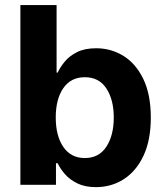

<svg xmlns="http://www.w3.org/2000/svg" viewBox="-20 -748 670 777"><path d="M368.2 9.3Q323.7 9.3 293 -5.9Q262.2 -21 242.9 -43.2Q223.6 -65.4 213.4 -87.4H206.5V0H62.5V-727.5H209V-454.1H213.4Q223.1 -475.6 241.9 -498.5Q260.7 -521.5 291.7 -537.1Q322.8 -552.7 369.1 -552.7Q429.7 -552.7 480 -521.5Q530.3 -490.2 560.3 -427.7Q590.3 -365.2 590.3 -272Q590.3 -181.2 561 -118.4Q531.7 -55.7 481.4 -23.2Q431.2 9.3 368.2 9.3ZM323.2 -108.4Q380.4 -108.4 410.4 -154.3Q440.4 -200.2 440.4 -272.5Q440.4 -344.2 410.6 -389.9Q380.9 -435.5 323.2 -435.5Q266.6 -435.5 236.1 -391.1Q205.6 -346.7 205.6 -272.5Q205.6 -198.2 236.3 -153.3Q267.1 -108.4 323.2 -108.4Z"/></svg>

Font: Inter-Bold
Style: Bold
Weight: 700
Designer: Rasmus Andersson
Foundry: rsms
Version: Version 4.000;git-a52131595